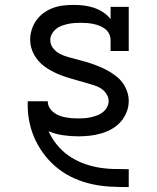

<svg xmlns="http://www.w3.org/2000/svg" viewBox="-20 -548 640 783"><path d="M504 215Q467 215 429.5 213Q392 211 355.5 203Q319 195 284.5 180Q250 165 220 142Q190 119 166.5 90Q143 61 126.5 27.5Q110 -6 101.5 -43Q93 -80 93 -117V-135H175V-133Q175 -120 182 -108.5Q189 -97 199.5 -89Q210 -81 222 -76.5Q234 -72 247 -69.5Q260 -67 273 -66Q286 -65 299 -65Q312 -65 325.5 -66Q339 -67 351.5 -70Q364 -73 376.5 -77.5Q389 -82 399.5 -90.5Q410 -99 416.5 -111Q423 -123 423 -136Q423 -151 414 -165Q405 -179 391.5 -187.5Q378 -196 363 -200.5Q348 -205 333 -209.5Q318 -214 303 -218Q288 -222 273 -226.5Q258 -231 243 -236Q228 -241 213.5 -247.5Q199 -254 185.5 -261.5Q172 -269 159.5 -278.5Q147 -288 136.5 -300Q126 -312 118.5 -326Q111 -340 107 -355Q103 -370 103 -386Q103 -407 109.5 -427.5Q116 -448 128.5 -465.5Q141 -483 158.5 -495.5Q176 -508 196 -515.5Q216 -523 237.5 -525.5Q259 -528 280 -528Q301 -528 322 -525.5Q343 -523 362.5 -516.5Q382 -510 400 -498.5Q418 -487 431 -470V-520H505V-340H431V-385Q431 -398 425 -410Q419 -422 408.5 -430Q398 -438 385.5 -443Q373 -448 360 -450.5Q347 -453 334 -454Q321 -455 308 -455Q295 -455 282 -454Q269 -453 256 -450Q243 -447 230.5 -442.5Q218 -438 208 -429.5Q198 -421 191.5 -409.5Q185 -398 185 -385Q185 -366 197 -351Q209 -336 225 -328Q241 -320 259 -315Q277 -310 294.5 -305.5Q312 -301 329.5 -296Q347 -291 364.5 -284.5Q382 -278 398.5 -270.5Q415 -263 430.5 -253.5Q446 -244 460 -232Q474 -220 484 -204.5Q494 -189 499.5 -171.5Q505 -154 505 -136Q505 -112 496 -90Q487 -68 471.5 -50.5Q456 -33 435 -21.5Q414 -10 391.5 -3.5Q369 3 345.5 5.5Q322 8 299 8Q268 8 237 3.5Q206 -1 178 -13Q191 16 211.5 41.5Q232 67 258 85.5Q284 104 314 116Q344 128 376 134Q408 140 440 141Q472 142 504 142H505V215Z"/></svg>

Font: Iosevka HT Extended
Style: Regular
Weight: 400
Width: 7
Monospace: yes
Designer: Belleve Invis
Foundry: Belleve Invis
Version: Version 32.3.0; ttfautohint (v1.8.4)